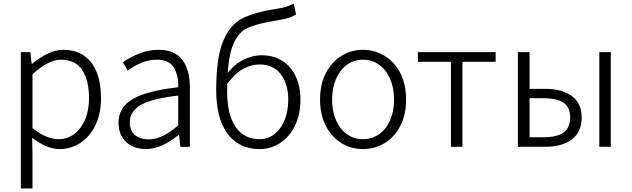

<svg xmlns="http://www.w3.org/2000/svg" viewBox="-20 -831 3576 1087"><path d="M152 -536 159 -470H162Q205 -505 249.5 -527Q294 -549 338 -549Q408 -549 456 -515.5Q504 -482 528 -420.5Q552 -359 552 -276Q552 -187 520 -121.5Q488 -56 434.5 -21.5Q381 13 317 13Q245 13 162 -51L164 46V236H98V-536ZM484 -275Q484 -376 445.5 -434.5Q407 -493 325 -493Q289 -493 249.5 -472.5Q210 -452 164 -411V-106Q203 -74 241 -58.5Q279 -43 311 -43Q361 -43 400 -72Q439 -101 461.5 -153.5Q484 -206 484 -275Z M651 -136Q651 -224 731.5 -270.5Q812 -317 989 -337Q991 -405 964 -449Q937 -493 870 -493Q823 -493 781 -475.5Q739 -458 703 -432L676 -479Q716 -507 768.5 -528Q821 -549 879 -549Q970 -549 1012.5 -492Q1055 -435 1055 -337V0H1001L994 -67H991Q892 13 807 13Q763 13 727.5 -4Q692 -21 671.5 -54.5Q651 -88 651 -136ZM989 -121V-290Q840 -273 777.5 -237Q715 -201 715 -140Q715 -90 744.5 -66Q774 -42 822 -42Q863 -42 902.5 -61.5Q942 -81 989 -121Z M1204 -321Q1204 -502 1242.5 -596Q1281 -690 1349.5 -725.5Q1418 -761 1538 -780Q1579 -786 1598 -792Q1617 -798 1643 -811L1656 -749Q1636 -736 1612 -729Q1588 -722 1552 -716Q1433 -698 1378 -671Q1323 -644 1294.5 -564Q1266 -484 1266 -311Q1266 -184 1313 -113.5Q1360 -43 1451 -43Q1497 -43 1533.5 -71.5Q1570 -100 1591 -150.5Q1612 -201 1612 -266Q1612 -356 1569.5 -411Q1527 -466 1449 -466Q1402 -466 1356 -440.5Q1310 -415 1265 -355L1263 -410Q1302 -463 1354 -490.5Q1406 -518 1462 -518Q1528 -518 1577.5 -487Q1627 -456 1654 -399Q1681 -342 1681 -266Q1681 -183 1650 -119.5Q1619 -56 1566 -21.5Q1513 13 1451 13Q1333 13 1268.5 -73.5Q1204 -160 1204 -321Z M1792 -267Q1792 -354 1825 -417.5Q1858 -481 1913.5 -515Q1969 -549 2035 -549Q2101 -549 2157 -515Q2213 -481 2246 -417.5Q2279 -354 2279 -267Q2279 -181 2246 -117.5Q2213 -54 2157 -20.5Q2101 13 2035 13Q1969 13 1913.5 -20.5Q1858 -54 1825 -117.5Q1792 -181 1792 -267ZM2211 -267Q2211 -333 2188.5 -384.5Q2166 -436 2126 -464.5Q2086 -493 2035 -493Q1984 -493 1944.5 -464.5Q1905 -436 1882.5 -384.5Q1860 -333 1860 -267Q1860 -201 1882.5 -150Q1905 -99 1944.5 -71Q1984 -43 2035 -43Q2086 -43 2126 -71Q2166 -99 2188.5 -150Q2211 -201 2211 -267Z M2346 -481V-536H2786V-481H2598V0H2533V-481Z M2978 -536V-328H3066Q3163 -328 3218 -287Q3273 -246 3273 -166Q3273 -84 3218 -42Q3163 0 3066 0H2912V-536ZM3208 -166Q3208 -223 3171 -249Q3134 -275 3056 -275H2978V-54H3056Q3134 -54 3171 -81Q3208 -108 3208 -166ZM3438 -536V0H3373V-536Z"/></svg>

Font: 寒蝉端黑体 Light
Style: Regular
Weight: 300
Designer: ChillDuanSans {Warren2060}; 
Source Han Sans {Ryoko NISHIZUKA 西塚涼子 (kana, bopomofo & ideographs); Paul D. Hunt (Latin, G
Foundry: ChillType&Adobe
Version: Version 1.300;Glyphs 3.3 (3306)